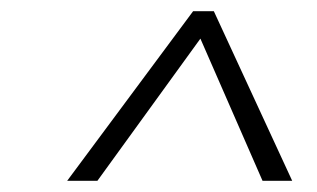

<svg xmlns="http://www.w3.org/2000/svg" viewBox="-20 -850 566 343"><path d="M362 -830 502 -527H449L338 -781L154 -527H100L325 -830Z"/></svg>

Font: Fira Sans ExtraLight
Style: Italic
Weight: 275
Italic angle: -8°
Designer: Carrois Corporate & Edenspiekermann AG
Foundry: Carrois Corporate GbR & Edenspiekermann AG
Version: Version 4.203